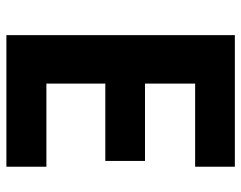

<svg xmlns="http://www.w3.org/2000/svg" viewBox="-97 -657 754 600"><g transform="rotate(90 280.0 -357.0)"><path d="M501 0H89.8V-713.9H501V-589.8H241.2V-433.1H482.9V-309.1H241.2V-125H501Z"/></g></svg>

Font: Sahel FD
Style: Bold-FD
Weight: 700
Foundry: Saber Rastikerdar (saber.rastikerdar@gmail.com)
Version: Version 3.3.0